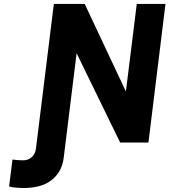

<svg xmlns="http://www.w3.org/2000/svg" viewBox="-20 -720 885 970"><path d="M96 230Q84 230 61 228Q38 226 26 222L43 86Q55 88 71 89Q87 90 97 90Q124 90 141.5 73Q159 56 162 28L252 -700H408L616 -258L671 -700H816L730 0H587L367 -451L302 76Q294 146 243 188Q192 230 96 230Z"/></svg>

Font: Inclusive Sans
Style: Bold Italic
Weight: 700
Italic angle: -7°
Designer: Olivia King
Foundry: Olivia King
Version: Version 2.004